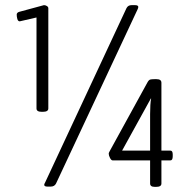

<svg xmlns="http://www.w3.org/2000/svg" viewBox="-20 -723 710 747"><path d="M142 -288Q122 -288 122 -301V-655L57 -640Q50 -640 47.5 -649Q45 -658 45 -666Q45 -674 55 -677L151 -703Q157 -703 162.5 -699.5Q168 -696 168 -691V-301Q168 -288 147 -288ZM165 3Q152 3 152 -4Q152 -7 156 -14L472 -691Q478 -703 492 -703H505Q518 -703 518 -696Q518 -692 515 -686L198 -9Q192 3 177 3ZM582 4Q564 4 564 -9V-99H418Q413 -99 408 -108.5Q403 -118 403 -125Q403 -128 405 -131.5Q407 -135 409 -139L554 -403Q559 -412 564.5 -413.5Q570 -415 581 -415H589Q608 -415 608 -401V-137H643Q652 -137 652 -122V-115Q652 -99 643 -99H608V-9Q608 4 588 4ZM568 -339 567 -340 455 -137H564V-279Q564 -298 565 -314.5Q566 -331 568 -339Z"/></svg>

Font: Asap Condensed Light
Style: Regular
Weight: 300
Width: 3
Designer: Pablo Cosgaya
Foundry: Omnibus-Type
Version: Version 3.001; ttfautohint (v1.8.4.7-5d5b)